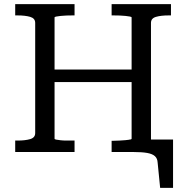

<svg xmlns="http://www.w3.org/2000/svg" viewBox="-20 -730 893 922"><path d="M216 -396H638V-336H216ZM53 0V-55H64Q101 -55 125 -62Q149 -69 149 -91V-620Q149 -642 125 -649Q101 -656 64 -656H53V-710H338V-656H329Q315 -656 299.5 -655.5Q284 -655 271 -653.5Q258 -652 250 -650.5Q242 -649 242 -646V-64Q242 -61 250 -59.5Q258 -58 271 -56.5Q284 -55 299.5 -55Q315 -55 329 -55H338V0ZM516 0V-54H525Q539 -54 554.5 -55Q570 -56 583 -57Q596 -58 604 -59.5Q612 -61 612 -64V-646Q612 -649 604 -650.5Q596 -652 583 -653.5Q570 -655 554.5 -655.5Q539 -656 525 -656H516V-710H801V-656H790Q753 -656 729 -649Q705 -642 705 -620V0ZM621 0H601V-60H811V172H749L737 51Q736 31 724 20Q712 9 687 4.5Q662 0 621 0Z"/></svg>

Font: Roboto Serif
Style: Regular
Weight: 400
Designer: Greg Gazdowicz
Foundry: Commercial Type
Version: Version 1.008